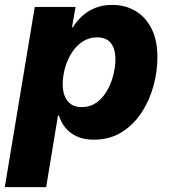

<svg xmlns="http://www.w3.org/2000/svg" viewBox="-45 -564 694 788"><path d="M-25.4 204.1 97.7 -535.6H265.1L250.5 -451.2H253.4Q269.5 -477.5 292.7 -498.5Q315.9 -519.5 346.4 -531.7Q377 -543.9 414.6 -543.9Q468.3 -543.9 510.3 -519.5Q552.2 -495.1 576.7 -447Q601.1 -398.9 601.1 -329.1Q601.1 -271.5 585 -211.9Q568.8 -152.3 536.4 -102.5Q503.9 -52.7 454.8 -21.7Q405.8 9.3 339.8 9.3Q298.3 9.3 269.3 -4.6Q240.2 -18.6 222.4 -41Q204.6 -63.5 197.3 -89.8H192.9L144.5 204.1ZM289.6 -124.5Q325.7 -124.5 351.8 -143.6Q377.9 -162.6 395 -192.9Q412.1 -223.1 420.4 -257.1Q428.7 -291 428.7 -320.3Q428.7 -363.3 410.2 -387Q391.6 -410.6 354.5 -410.6Q320.3 -410.6 293.9 -393.3Q267.6 -376 249.3 -347.2Q231 -318.4 221.7 -284.7Q212.4 -251 212.4 -218.3Q212.4 -174.3 232.4 -149.4Q252.4 -124.5 289.6 -124.5Z"/></svg>

Font: Inter 20pt ExtraBold
Style: Italic
Weight: 800
Italic angle: -9.3988°
Version: Version 4.001;git-66647c0bb